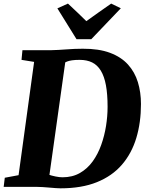

<svg xmlns="http://www.w3.org/2000/svg" viewBox="-31 -1016 794 1044"><path d="M91 -743H245Q286 -744 330.8 -747.5Q375.5 -751 419 -751Q506.5 -751.5 567.2 -728.8Q628 -706 665 -665Q702 -624 718.8 -569Q735.5 -514 735.5 -450.5Q735.5 -349.5 710.2 -265.8Q685 -182 632 -120.5Q579 -59 496 -25.5Q413 8 298 8Q287.5 8 271.5 6.8Q255.5 5.5 237 4Q218.5 2.5 200 1.2Q181.5 0 165.5 0H-11L-5 -49.5L70 -63.5L154.5 -679.5L86 -690.5ZM233 -30.5 221 -74.5Q219 -71.5 234 -66.2Q249 -61 270.5 -56.5Q292 -52 309 -52Q363 -52 403.8 -75.5Q444.5 -99 473 -138.5Q501.5 -178 519.2 -227.8Q537 -277.5 545.5 -331Q554 -384.5 554 -435Q554 -504 545 -552.5Q536 -601 517.2 -631.8Q498.5 -662.5 470 -676.5Q441.5 -690.5 402 -690.5Q377 -690.5 360.5 -688Q344 -685.5 334 -681.5Q324 -677.5 317.5 -673L327 -700ZM385 -803 281 -970.5 338.5 -996.5Q364 -973 389 -949Q414 -925 438.5 -901Q472.5 -925.5 506 -949.2Q539.5 -973 573.5 -996.5L626 -971L465.5 -803Z"/></svg>

Font: Merriweather 24pt Black
Style: Italic
Weight: 900
Italic angle: -7.8°
Designer: Eben Sorkin
Foundry: Eben Sorkin
Version: Version 2.101